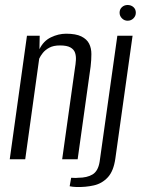

<svg xmlns="http://www.w3.org/2000/svg" viewBox="-20 -638 564 769"><path d="M19 0 88 -495H139L138 -441Q154 -474 184 -488.5Q214 -503 245 -503Q284 -503 306 -492Q328 -481 337 -463Q346 -445 346 -421.5Q346 -398 343 -372L291 0H229L280 -364Q283 -381 284 -397.5Q285 -414 280.5 -427Q276 -440 262 -448Q248 -456 220 -456Q194 -456 177.5 -447Q161 -438 151.5 -426Q142 -414 137 -403L81 0ZM286 111Q281 111 271.5 110Q262 109 259 108L265 74Q268 74 276.5 74.5Q285 75 293 74Q329 74 351 60.5Q373 47 379 10L450 -495H511L442 -3Q435 47 412 72Q389 97 356 104.5Q323 112 286 111ZM491 -555Q478 -555 468.5 -564.5Q459 -574 459 -587Q459 -601 468.5 -609.5Q478 -618 491 -618Q505 -618 514.5 -609.5Q524 -601 524 -587Q524 -574 514.5 -564.5Q505 -555 491 -555Z"/></svg>

Font: Alumni Sans
Style: Italic
Weight: 400
Italic angle: -8°
Version: Version 1.016